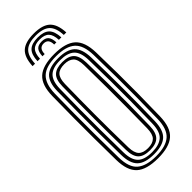

<svg xmlns="http://www.w3.org/2000/svg" viewBox="-308 -1011 1063 1063"><g transform="rotate(-45 223.5 -480.0)"><path d="M223.2 7.5Q133 7.5 93.2 -29Q53.5 -65.5 52 -149.5Q50.5 -243.8 50 -322.9Q49.5 -402 50 -480.4Q50.5 -558.8 52 -650.5Q53.5 -734.8 93.2 -771.1Q133 -807.5 223.2 -807.5Q311.5 -807.5 351.6 -771.4Q391.8 -735.2 394 -650.8Q396.2 -564 397 -485.2Q397.8 -406.5 397 -325.1Q396.2 -243.8 394 -149.2Q391.8 -63.2 350.9 -27.9Q310 7.5 223.2 7.5ZM223.2 -8.2Q300.2 -8.2 336.5 -40.2Q372.8 -72.2 374.5 -150Q376.5 -237.2 377.2 -315.9Q378 -394.5 377.4 -475.2Q376.8 -556 374.5 -650Q372.8 -727 336.9 -759.4Q301 -791.8 223.2 -791.8Q142.5 -791.8 107.8 -758.5Q73 -725.2 71.2 -650Q69.8 -571.2 69.1 -496.5Q68.5 -421.8 69 -338.4Q69.5 -255 71.2 -150Q72.5 -71.2 109.6 -39.8Q146.8 -8.2 223.2 -8.2ZM223.2 -24Q153.5 -24 122.8 -53.2Q92 -82.5 90.8 -150Q89.2 -243.8 88.8 -322.8Q88.2 -401.8 88.8 -480.1Q89.2 -558.5 90.8 -650Q92 -717.5 122.6 -746.8Q153.2 -776 223.2 -776Q290.8 -776 322 -747.1Q353.2 -718.2 355.2 -649.5Q358.5 -528.5 358.6 -408.8Q358.8 -289 355.2 -150.5Q353.2 -81 321.5 -52.5Q289.8 -24 223.2 -24ZM223.2 -39.8Q278.2 -39.8 306.2 -64.1Q334.2 -88.5 335.8 -151Q337.8 -237 338.5 -317Q339.2 -397 338.6 -478.2Q338 -559.5 335.8 -649Q334.2 -710.8 306.9 -735.5Q279.5 -760.2 223.2 -760.2Q163.8 -760.2 137.5 -734.4Q111.2 -708.5 110 -649.5Q108.2 -563.5 107.8 -485Q107.2 -406.5 107.8 -325.4Q108.2 -244.2 110 -150.5Q111.2 -91.8 137.4 -65.8Q163.5 -39.8 223.2 -39.8ZM223.2 -55.5Q174.2 -55.5 152.4 -77.9Q130.5 -100.2 129.5 -151.2Q124.8 -394.5 129.5 -649.2Q130.5 -701.8 153.4 -723.1Q176.2 -744.5 223.2 -744.5Q271 -744.5 293 -722.6Q315 -700.8 316.5 -648.8Q318.5 -566.2 319.4 -488Q320.2 -409.8 319.5 -327.9Q318.8 -246 316.5 -152.2Q315.2 -100 293.1 -77.8Q271 -55.5 223.2 -55.5ZM223.2 -71.5Q260.2 -71.5 278.2 -89.6Q296.2 -107.8 297 -153Q298.2 -233 298.9 -310.5Q299.5 -388 299.1 -470.2Q298.8 -552.5 297 -647Q296.2 -693.5 277.6 -711Q259 -728.5 223.2 -728.5Q185.2 -728.5 167.5 -710.5Q149.8 -692.5 148.8 -648.5Q146.5 -527.5 146.2 -409.2Q146 -291 148.8 -151.5Q149.8 -108.5 167.1 -90Q184.5 -71.5 223.2 -71.5ZM223.8 -968Q156 -968 125.4 -939.4Q94.8 -910.8 91.8 -844.8H111Q113.5 -902.5 139.8 -927.4Q166 -952.2 223.8 -952.2Q281.2 -952.2 307.4 -927.4Q333.5 -902.5 336.2 -844.8H355.8Q352.5 -910.8 321.9 -939.4Q291.2 -968 223.8 -968ZM223.8 -937Q176 -937 154.2 -915.6Q132.5 -894.2 130.5 -844.8H149.8Q151.5 -885.8 168.6 -903.6Q185.8 -921.5 223.8 -921.5Q261.5 -921.5 278.6 -903.6Q295.8 -885.8 297.8 -844.8H317Q314.5 -894.2 292.9 -915.6Q271.2 -937 223.8 -937ZM223.8 -906Q196 -906 183.2 -891.8Q170.5 -877.5 169 -844.8H186.5Q187 -890.5 223.8 -890.5Q260.8 -890.5 261 -844.8H278.2Q276.8 -877.5 264 -891.8Q251.2 -906 223.8 -906Z"/></g></svg>

Font: Big Shoulders Inline Text SemiBold
Style: Regular
Weight: 600
Designer: Patric King
Foundry: XO Type Co
Version: Version 1.000